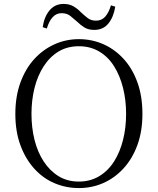

<svg xmlns="http://www.w3.org/2000/svg" viewBox="-20 -941 802 976"><path d="M197 -803Q205 -857 232.5 -889Q260 -921 303 -921Q333 -921 354 -908.5Q375 -896 391 -879Q409 -862 426 -849Q443 -836 468 -836Q497 -836 515 -856.5Q533 -877 544 -914L566 -907Q557 -853 530.5 -821Q504 -789 459 -789Q429 -789 409 -801.5Q389 -814 373 -830Q355 -846 337.5 -860Q320 -874 293 -874Q266 -874 247.5 -853.5Q229 -833 218 -796ZM381 15Q315 15 256.5 -10Q198 -35 153.5 -84.5Q109 -134 83.5 -203.5Q58 -273 58 -362Q58 -450 83.5 -520.5Q109 -591 153.5 -640Q198 -689 256.5 -715.5Q315 -742 381 -742Q447 -742 505 -716.5Q563 -691 608 -642Q653 -593 678.5 -522.5Q704 -452 704 -362Q704 -274 678.5 -204Q653 -134 608 -85Q563 -36 505 -10.5Q447 15 381 15ZM381 -18Q439 -18 484.5 -45.5Q530 -73 560 -120.5Q590 -168 605.5 -230Q621 -292 621 -362Q621 -432 605.5 -494Q590 -556 560 -604Q530 -652 484.5 -679Q439 -706 381 -706Q322 -706 277.5 -679Q233 -652 202 -604Q171 -556 155.5 -494Q140 -432 140 -362Q140 -292 155.5 -230Q171 -168 202 -120.5Q233 -73 277.5 -45.5Q322 -18 381 -18Z"/></svg>

Font: Early Summer Mincho Light
Style: Regular
Weight: 300
Designer: GuiWonder
Version: Version 1.002